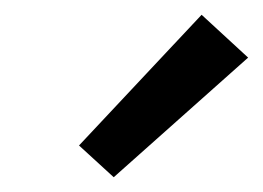

<svg xmlns="http://www.w3.org/2000/svg" viewBox="-20 -725 356 260"><path d="M134 -485 87 -528 253 -705 316 -647Z"/></svg>

Font: EauTestInfant Semibold
Style: Italic
Weight: 600
Italic angle: -12°
Designer: Christian Thalmann (Catharsis Fonts)
Version: Version 0.001;PS 000.001;hotconv 1.0.88;makeotf.lib2.5.64775